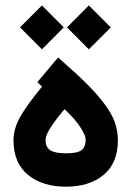

<svg xmlns="http://www.w3.org/2000/svg" viewBox="-20 -702 491 722"><path d="M231.9 -599.1 314 -681.6 396.5 -599.1Q393.6 -596.2 390.6 -592.8Q384.3 -586.4 356.4 -558.8Q328.6 -531.2 314 -516.6ZM55.2 -599.1 137.7 -681.6 219.7 -599.1 137.7 -516.6ZM151.4 -175.3Q151.4 -148.9 168.7 -137.2Q186 -125.5 228.5 -125.5Q270.5 -125.5 286.4 -137.2Q302.2 -148.9 302.2 -177.2Q302.2 -192.4 282.5 -223.1Q262.7 -253.9 222.7 -291.5Q195.3 -259.3 179.4 -236.3Q163.6 -213.4 157.5 -199.5Q151.4 -185.5 151.4 -175.3ZM228 0Q139.6 0 85.2 -44.4Q30.8 -88.9 30.8 -174.8Q30.8 -217.3 55.2 -261.2Q79.6 -305.2 138.2 -376.5L133.8 -380.4L120.6 -393.1L132.3 -407.2L185.5 -470.7L198.7 -485.8L213.4 -472.7Q272.5 -420.9 309.8 -383.3Q347.2 -345.7 374 -309.6Q400.9 -273.4 412.1 -241.2Q423.3 -209 423.3 -174.3Q423.3 -88.9 369.6 -44.4Q315.9 0 228 0Z"/></svg>

Font: Shabnam FD-WOL
Style: Bold-FD-WOL
Weight: 700
Foundry: DejaVu fonts team - Redesigned by Saber Rastikerdar - Based on Vazir font
Version: Version 5.0.0